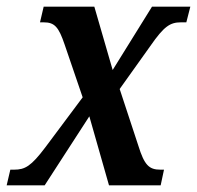

<svg xmlns="http://www.w3.org/2000/svg" viewBox="-57 -556 591 576"><path d="M-37 0H77L211 -207L270 0H425L435 -47H424C390 -47 376 -61 358 -119L302 -289L394 -418C435 -477 453 -489 486 -489H502L514 -536H399L281 -346L226 -536H74L63 -489H74C107 -489 119 -475 137 -422L191 -264L79 -114C36 -57 18 -47 -15 -47H-26Z"/></svg>

Font: Noto Serif Condensed SemiBold
Style: Italic
Weight: 600
Width: 3
Italic angle: -12°
Designer: Monotype Design Team
Foundry: Monotype Imaging Inc.
Version: Version 2.014